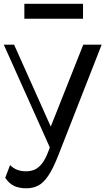

<svg xmlns="http://www.w3.org/2000/svg" viewBox="-20 -786 556 1012"><path d="M118.6 206.5Q82.6 206.5 55.7 194.6Q28.8 182.6 7.6 151.3L33.1 84.1Q50.6 101.5 71.2 109.2Q91.8 116.9 117.7 116.9Q141.3 116.9 161.9 108.3Q182.4 99.7 201.1 76.3Q219.8 52.9 236 8.9L254.5 -40.3L233.2 -82.4L418.9 -550.5H515.8L285.9 36.5Q259.7 102.7 234.8 139.9Q209.9 177.1 182.1 191.8Q154.3 206.5 118.6 206.5ZM256.1 21.1 0 -550.5H54.3L273.7 -60.4ZM108.4 -687.2V-765.8H417.6V-687.2Z"/></svg>

Font: Savate ExtraLight
Style: Regular
Weight: 200
Designer: Max Esnée
Foundry: Plomb Type
Version: Version 2.000